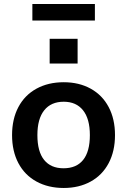

<svg xmlns="http://www.w3.org/2000/svg" viewBox="-20 -927 632 955"><path d="M40 -255Q40 -335 71.5 -394.5Q103 -454 161.5 -486Q220 -518 297 -518Q373 -518 431 -486Q489 -454 520.5 -394.5Q552 -335 552 -255Q552 -175 520.5 -115.5Q489 -56 431 -24Q373 8 297 8Q220 8 161.5 -24Q103 -56 71.5 -115.5Q40 -175 40 -255ZM427 -255Q427 -336 393 -378.5Q359 -421 297 -421Q234 -421 200 -378.5Q166 -336 166 -255Q166 -173 199.5 -131.5Q233 -90 296 -90Q360 -90 393.5 -131.5Q427 -173 427 -255ZM227 -734H366V-611H227ZM141 -825V-907H452V-825Z"/></svg>

Font: Muli-Bold
Style: Bold
Weight: 700
Version: Version 2.000